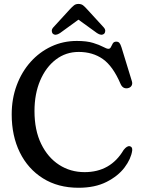

<svg xmlns="http://www.w3.org/2000/svg" viewBox="-20 -916 702 952"><path d="M635.5 -169.5Q629.5 -128 597.5 -85.5Q565.5 -43 508.2 -14Q451 15 369.5 15Q267.5 15 193 -31.8Q118.5 -78.5 78.2 -160.5Q38 -242.5 38 -348.5Q38 -426.5 62.8 -493Q87.5 -559.5 131.5 -608.8Q175.5 -658 234.2 -685.5Q293 -713 361 -713Q410.5 -713 441.8 -703.2Q473 -693.5 491 -683.8Q509 -674 517.5 -674Q526 -674 530 -682.8Q534 -691.5 539.2 -700.5Q544.5 -709.5 556.5 -709.5Q566.5 -709.5 572 -703.2Q577.5 -697 582.5 -681L634 -513Q638 -500 631.8 -490.2Q625.5 -480.5 612 -478.5Q588.5 -475 577.5 -500.5Q540 -588 490 -623.2Q440 -658.5 370 -658.5Q306.5 -658.5 257 -620.8Q207.5 -583 179.2 -516.8Q151 -450.5 151 -365.5Q151 -270.5 184 -202.8Q217 -135 273 -98.8Q329 -62.5 399.5 -62.5Q528 -62.5 593 -172.5Q610 -194 623.5 -191Q637.5 -188 635.5 -169.5ZM496 -748.5Q482.5 -737.5 461 -752L369 -818.5L277.5 -752Q255.5 -737.5 242.5 -748.5Q237.5 -753 236.8 -762Q236 -771 244.5 -780.5L326.5 -870Q337.5 -882 346.5 -889.2Q355.5 -896.5 369 -896.5Q383 -896.5 392 -889.5Q401 -882.5 412 -870L494 -780.5Q502.5 -771 501.8 -762Q501 -753 496 -748.5Z"/></svg>

Font: Fraunces 72pt SuperSoft
Style: Regular
Weight: 400
Version: Version 1.000;[b76b70a41]